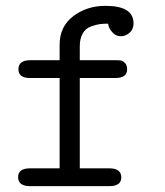

<svg xmlns="http://www.w3.org/2000/svg" viewBox="-20 -637 565 657"><path d="M42 -31Q42 -61 83 -61H184V-370H83Q43 -370 43 -400Q43 -431 84 -431H184V-484Q184 -546 230.5 -581.5Q277 -617 341 -617Q437 -617 437 -557Q437 -537 423.5 -525Q410 -513 394 -513Q378 -513 367.5 -523.5Q357 -534 353.5 -543Q350 -552 350 -556Q333 -556 321.5 -554.5Q310 -553 291.5 -546.5Q273 -540 263 -522.5Q253 -505 253 -478V-431H375Q387 -431 393.5 -430Q400 -429 407.5 -421.5Q415 -414 415 -400Q415 -370 375 -370H253V-61H354Q395 -61 395 -30Q395 0 354 0H83Q42 0 42 -31Z"/></svg>

Font: CMU Typewriter Text
Style: Regular
Weight: 500
Monospace: yes
Version: Version 0.7.0